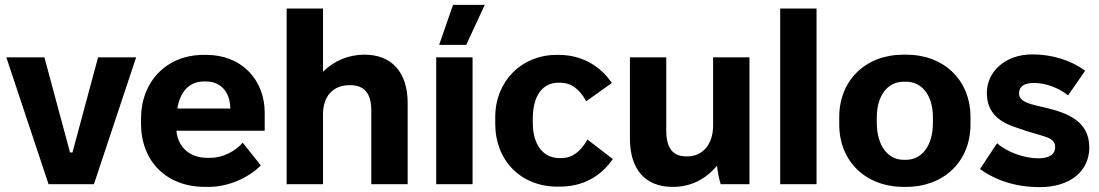

<svg xmlns="http://www.w3.org/2000/svg" viewBox="-20 -755 4506 787"><path d="M179 0H365L538 -520H382L277 -130H267L162 -520H6Z M820 11H836C916 11 999 -26 1049 -77L975 -170C944 -136 897 -108 839 -108H830C759 -108 710 -150 703 -219H1065V-293C1065 -431 967 -530 827 -530H814C664 -530 558 -422 558 -268V-249C558 -93 663 11 820 11ZM707 -310C718 -380 757 -421 815 -421H825C882 -421 922 -381 924 -313V-310Z M1155 0H1304V-286C1304 -361 1345 -406 1414 -406C1474 -406 1502 -372 1502 -301V0H1651V-333C1651 -458 1586 -531 1474 -531C1408 -531 1348 -505 1304 -461V-720H1155Z M1891 -571 1967 -735H1837L1780 -571ZM1768 0H1917V-520H1768Z M2265 10H2274C2367 10 2440 -29 2492 -103L2388 -183C2359 -132 2324 -107 2282 -107H2273C2207 -107 2164 -161 2164 -251V-269C2164 -363 2204 -416 2269 -416H2275C2320 -416 2353 -393 2383 -340L2488 -415C2437 -489 2361 -530 2270 -530H2261C2118 -530 2010 -422 2010 -275V-247C2010 -98 2114 10 2265 10Z M2736 11H2740C2813 11 2876 -23 2919 -76C2921 -52 2928 -19 2934 0H3052V-520H2903V-241C2903 -164 2861 -114 2797 -114H2793C2737 -114 2711 -149 2711 -220V-520H2562V-187C2562 -61 2625 11 2736 11Z M3178 0H3327V-720H3178Z M3684 11H3694C3850 11 3958 -94 3958 -245V-275C3958 -426 3850 -531 3694 -531H3684C3528 -531 3420 -426 3420 -275V-245C3420 -94 3528 11 3684 11ZM3684 -100C3618 -100 3574 -160 3574 -251V-274C3574 -363 3618 -420 3684 -420H3694C3760 -420 3804 -363 3804 -274V-251C3804 -160 3760 -100 3694 -100Z M4242 12C4365 12 4445 -52 4445 -151C4445 -260 4352 -292 4272 -312C4210 -327 4157 -334 4157 -372C4157 -401 4179 -415 4218 -415C4266 -415 4320 -395 4358 -364L4428 -465C4371 -507 4296 -532 4211 -532C4099 -532 4025 -460 4025 -374C4025 -286 4086 -251 4149 -231C4253 -193 4305 -197 4305 -152C4305 -122 4280 -106 4236 -106C4179 -106 4108 -131 4067 -168L3997 -62C4064 -14 4146 12 4242 12Z"/></svg>

Font: Fixel Text Bold
Style: Bold
Weight: 700
Width: 4
Designer: AlfaBravo + MacPaw
Foundry: Kyrylo Tkachov, Marchela Mozhyna, Serhii Makarenko, Maria Weinstein, Zakhar Kryvoshyya
Version: Version 1.211